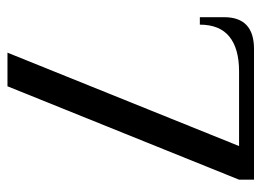

<svg xmlns="http://www.w3.org/2000/svg" viewBox="-113 -587 700 514"><g transform="rotate(90 237.0 -330.0)"><path d="M371 -620H171Q110 -620 78 -594Q46 -568 46 -515H26V-580Q26 -660 111 -660H461V-620L211 0H121Z"/></g></svg>

Font: El Messiri
Style: Regular
Weight: 400
Designer: Mohamed Gaber
Foundry: Kief Type Foundry
Version: Version 2.006